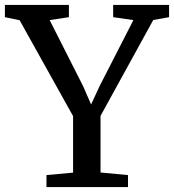

<svg xmlns="http://www.w3.org/2000/svg" viewBox="-33 -763 710 783"><path d="M265 -59V-289.5L47 -680.5L-13 -693V-743H248V-693L169.5 -681L305.5 -412.5L338.5 -337L373.5 -412.5L511 -681L428.5 -693V-743H656.5V-693L592 -681.5L377 -290.5V-59.5L489 -49V0H156.5V-49Z"/></svg>

Font: Merriweather 20pt
Style: Regular
Weight: 400
Version: Version 2.100